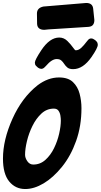

<svg xmlns="http://www.w3.org/2000/svg" viewBox="-49 -1270 679 1294"><path d="M250 -1069Q203 -1069 201 -1109Q200 -1125 200 -1179Q200 -1217 244 -1226L532 -1250Q575 -1250 579 -1211.5Q583 -1173 587 -1135Q587 -1115 578 -1103Q569 -1091 548 -1089Q392 -1080 328 -1075L279 -1072ZM444 -804Q418 -804 405 -815Q392 -826 383.5 -839.5Q375 -853 364 -862.5Q353 -872 333 -872Q300 -872 261 -826L251 -816Q241 -806 229 -806Q219 -806 207 -814Q190 -828 188 -835.5Q186 -843 186 -847V-848Q186 -866 229 -931Q286 -1017 350 -1017Q382 -1017 405.5 -993.5Q429 -970 442.5 -950.5Q456 -931 461 -931Q481 -931 499 -948Q517 -965 534 -988L544 -1000Q553 -1011 566 -1011Q577 -1011 587 -1003L596 -997V-996Q606 -988 608 -980.5Q610 -973 610 -969V-968Q610 -947 568 -886Q511 -804 444 -804ZM121 4Q55 4 13 -47Q-29 -98 -29 -201Q-29 -327 35 -469.5Q99 -612 204 -695Q274 -748 349 -748Q410 -748 442.5 -717Q475 -686 487.5 -638.5Q500 -591 500 -541Q500 -421 464 -320Q428 -219 369 -146Q310 -73 245.5 -34.5Q181 4 121 4ZM175 -161Q222 -161 257 -192.5Q292 -224 315 -271Q338 -318 349.5 -368.5Q361 -419 361 -457Q361 -473 358 -491.5Q355 -510 345 -524Q335 -538 314 -538Q266 -538 230 -504.5Q194 -471 169.5 -421Q145 -371 132.5 -318.5Q120 -266 120 -227Q120 -205 135.5 -183Q151 -161 175 -161Z"/></svg>

Font: Bangerz
Style: Bold
Weight: 700
Designer: vernon adams
Foundry: Vernon Adams
Version: Version 2.10;February 7, 2025;FontCreator 13.0.0.2683 64-bit